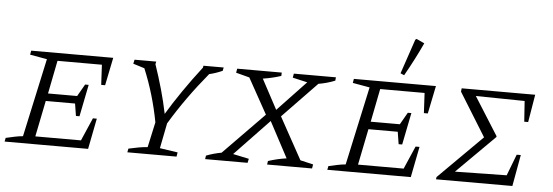

<svg xmlns="http://www.w3.org/2000/svg" viewBox="-50 -926 3100 1077"><g transform="rotate(5 1500.5 -387.5)"><path d="M4 0 8 -21Q34 -27 57.5 -32Q81 -37 104 -39L200 -481L104 -498L108 -521H570L538 -364H516L510 -477H260L223 -290H387L426 -358H446L410 -178H390L379 -247H214L173 -44H430L486 -173H508L474 0Z M695 0 699 -21Q729 -28 755 -32.5Q781 -37 806 -39L837 -181Q808 -336 749 -478L685 -498L690 -521H812L809 -506Q833 -436 852 -368.5Q871 -301 885 -233Q922 -295 971.5 -367Q1021 -439 1076 -510L1078 -521H1192L1188 -502Q1150 -485 1114 -477Q993 -331 903 -181L875 -39L976 -24L972 0Z M1133 0 1136 -20Q1178 -36 1222 -44L1451 -278L1340 -478L1264 -498L1268 -521H1519L1518 -502Q1469 -486 1416 -478L1506 -310L1666 -479L1583 -498L1587 -521H1824L1822 -502Q1777 -484 1729 -476L1536 -276L1666 -40L1739 -23L1735 0H1482L1485 -20Q1537 -37 1588 -44L1481 -245L1287 -42L1377 -23L1372 0Z M1821 0 1825 -21Q1851 -27 1874.5 -32Q1898 -37 1921 -39L2017 -481L1921 -498L1925 -521H2387L2355 -364H2333L2327 -477H2077L2040 -290H2204L2243 -358H2263L2227 -178H2207L2196 -247H2031L1990 -44H2247L2303 -173H2325L2291 0ZM2204 -566 2183 -575 2249 -770 2256 -775 2301 -754Q2281 -711 2257 -664Q2233 -617 2204 -566Z M2433 0 2435 -13 2681 -258 2530 -502 2532 -521H2946L2920 -365H2898L2890 -481L2615 -485L2750 -271V-266L2535 -52L2826 -57L2872 -177H2895L2863 0Z"/></g></svg>

Font: Piazzolla SC Light
Style: Italic
Weight: 300
Italic angle: -11.3°
Designer: Juan Pablo del Peral
Foundry: Huerta Tipografica
Version: Version 1.330